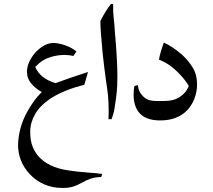

<svg xmlns="http://www.w3.org/2000/svg" viewBox="-20 -588 1053 947"><path d="M396 -170Q301 -146 237 -107Q179 -70 154 -26.5Q129 17 129 60Q129 105 140 133Q151 161 168 181Q216 237 314 252Q358 259 402 262L424 264Q451 265 484 270L479 285Q449 286 428 293Q407 300 384 313Q361 326 340.5 332.5Q320 339 289 339Q239 339 197.5 321Q156 303 125 269Q69 208 69 125Q69 116 71 98Q79 28 112.5 -33.5Q146 -95 186 -134Q162 -147 141 -168.5Q120 -190 115 -214Q113 -226 113 -233Q113 -272 141 -312Q159 -338 187 -357Q215 -376 242 -376Q267 -376 299 -365.5Q331 -355 357 -334L342 -312Q322 -317 298 -317Q271 -317 242 -310Q211 -302 192 -290Q173 -278 154 -258Q177 -201 254 -178Q321 -203 414 -233Q408 -210 396 -170Z M527 -568H538Q537 -532 541 -497Q545 -462 545 -454L547 -424L549 -403Q559 -283 559 -211Q559 -163 555.5 -130.5Q552 -98 545 -54Q541 -28 530 0H515Q516 -10 516 -36Q516 -78 513 -115Q510 -143 503 -189Q493 -261 486 -328Q475 -442 475 -484Q500 -534 527 -568Z M903 -44Q855 6 770 6Q696 6 664 -35Q639 -68 639 -121Q639 -146 643 -164L660 -168Q663 -136 682 -117Q694 -103 710 -96.5Q726 -90 750 -90H791Q835 -90 861.5 -106.5Q888 -123 899.5 -141.5Q911 -160 911 -164Q911 -167 891.5 -193Q872 -219 839.5 -248Q807 -277 764 -294Q770 -328 788 -378Q805 -371 829.5 -355Q854 -339 877 -319Q910 -289 931 -254Q952 -219 952 -171Q952 -136 939 -102Q926 -68 903 -44Z"/></svg>

Font: Mirza
Style: Regular
Weight: 400
Designer: Arabic design by Kourosh Beigpour, Latin design by Eduardo Tunni, engineering by Lasse Fister
Version: Version 1.000